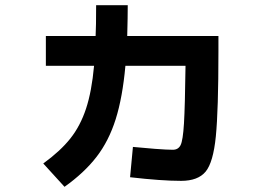

<svg xmlns="http://www.w3.org/2000/svg" viewBox="-20 -667 1040 741"><path d="M482 17 493 -100Q532 -96 578.5 -92.5Q625 -89 647 -89Q668 -89 677 -107Q686 -125 690 -190.5Q694 -256 696 -413H464Q453 -291 426.5 -207Q400 -123 352.5 -61.5Q305 0 229 54L147 -36Q213 -84 251.5 -132.5Q290 -181 312 -247.5Q334 -314 343 -413H157V-528H349Q351 -564 351 -647H473Q473 -602 471 -528H823V-468Q823 -242 813 -141Q803 -40 773.5 -4.5Q744 31 679 31Q603 31 482 17Z"/></svg>

Font: Enso
Style: Bold
Weight: 700
Designer: Coji Morishita
Foundry: UNDERFOREST DESIGN
Version: Version 1.000